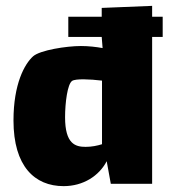

<svg xmlns="http://www.w3.org/2000/svg" viewBox="-20 -627 580 655"><path d="M535 -570H499V-607L327 -600V-570H213V-501H327L330 -463C308 -467 282 -470 256 -470C207 -470 117 -456 93 -435C64 -409 26 -341 26 -216C26 -60 98 8 197 8C264 8 318 -27 344 -77L358 0H499V-501H535ZM272 -126C237 -126 202 -136 202 -227C202 -276 210 -340 226 -351C238 -359 286 -357 328 -352V-135C312 -130 293 -126 272 -126Z"/></svg>

Font: FilmFarsi_V5 Display
Style: Regular
Weight: 400
Designer: Borna Izadpanah
Foundry: Borna Izadpanah
Version: Version 1.000;PS 001.000;hotconv 1.0.88;makeotf.lib2.5.64775